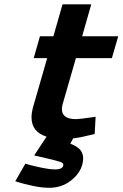

<svg xmlns="http://www.w3.org/2000/svg" viewBox="-20 -641 577 904"><path d="M274.4 -620.6H409.7L366.7 -470.2H536.6L506.8 -367.2H337.4L274.9 -150.4Q271.5 -137.7 271.5 -127Q271.5 -80.1 337.9 -80.1Q353.5 -80.1 410.6 -88.4L430.2 -91.3L425.8 -10.3L405.8 -5.4Q364.3 5.4 324.2 10.7L311 35.6Q322.3 39.6 331.1 44.2Q339.8 48.8 350.1 57.1Q360.4 65.4 366 77.9Q371.6 90.3 371.6 106Q371.6 118.7 367.2 134.8Q355 177.7 312.3 210.4Q269.5 243.2 211.9 243.2Q176.3 243.2 133.3 233.9Q90.3 224.6 69.3 217.8L51.8 212.4L99.6 129.4L118.7 135.3Q119.6 135.7 141.4 140.9Q163.1 146 174.8 148.4Q186.5 150.9 205.6 153.8Q224.6 156.7 238.3 156.7Q272.5 156.7 277.3 140.1Q278.3 136.2 278.3 134.8Q278.3 126.5 263.9 121.3Q249.5 116.2 202.1 105Q178.7 99.6 164.6 96.2L141.1 90.8L199.2 2.4Q128.4 -19.5 128.4 -88.9Q128.4 -111.8 137.2 -142.1L202.1 -367.2H138.7L168 -470.2H231.4Z"/></svg>

Font: Cantarell
Style: Bold Italic
Weight: 700
Italic angle: -16°
Designer: Dave Crossland
Version: Version 1.004